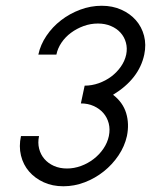

<svg xmlns="http://www.w3.org/2000/svg" viewBox="-20 -650 527 670"><path d="M113.8 -459.5Q121.1 -494.1 142.1 -525.1Q163.1 -556.2 193.1 -579.3Q223.1 -602.5 259.8 -616.2Q296.4 -629.9 335 -629.9Q372.6 -629.9 403.3 -616.2Q434.1 -602.5 454.3 -579.3Q474.6 -556.2 482.7 -525.1Q490.7 -494.1 483.4 -459.5Q465.3 -374.5 374.5 -319.3Q408.7 -293 420.2 -255.4Q431.6 -217.8 422.9 -175.3Q415 -139.6 393.6 -107.7Q372.1 -75.7 342 -51.8Q312 -27.8 275.6 -13.9Q239.3 0 201.2 0Q163.1 0 132.6 -13.9Q102.1 -27.8 81.5 -51.5Q61 -75.2 53.2 -107.2Q45.4 -139.2 53.2 -175.3H116.2Q111.3 -151.9 116.5 -131.3Q121.6 -110.8 134.8 -95.5Q147.9 -80.1 168.2 -71Q188.5 -62 213.9 -62Q238.3 -62 262.5 -70.8Q286.6 -79.6 306.6 -95Q326.7 -110.4 340.8 -131.1Q355 -151.9 359.9 -175.3Q364.7 -198.7 359.4 -219.5Q354 -240.2 340.6 -255.6Q327.1 -271 307.1 -280Q287.1 -289.1 262.2 -289.1L275.4 -351.1Q300.3 -351.1 324.5 -359.6Q348.6 -368.2 368.2 -382.8Q387.7 -397.5 401.6 -417.2Q415.5 -437 420.4 -459.5Q424.8 -481.4 419.4 -501.2Q414.1 -521 400.6 -535.9Q387.2 -550.8 366.9 -559.3Q346.7 -567.9 321.8 -567.9Q295.9 -567.9 271.7 -559.1Q247.6 -550.3 227.8 -535.6Q208 -521 194.6 -501.2Q181.2 -481.4 176.8 -459.5Z"/></svg>

Font: Fibel Nord
Style: Italic
Weight: 400
Designer: Peter Wiegel
Foundry: Peter Wioegel
Version: Version 000.000